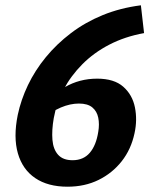

<svg xmlns="http://www.w3.org/2000/svg" viewBox="-20 -691 564 725"><path d="M347 -394Q411 -394 445.5 -363.5Q480 -333 489.5 -285.5Q499 -238 488 -188Q475 -127 439.5 -82Q404 -37 352 -11.5Q300 14 235 14Q161 14 113 -18.5Q65 -51 47.5 -112Q30 -173 47 -257Q59 -314 85.5 -369.5Q112 -425 153 -475Q194 -525 248 -566Q302 -607 368 -634Q434 -661 512 -671L524 -566Q452 -553 393 -522.5Q334 -492 290.5 -448Q247 -404 220 -352.5Q193 -301 183 -245Q175 -199 178 -163Q181 -127 199.5 -106.5Q218 -86 254 -86Q295 -86 319 -114Q343 -142 351 -193Q356 -222 351 -246.5Q346 -271 328.5 -285.5Q311 -300 278 -300Q245 -300 209.5 -285Q174 -270 144 -241L127 -283Q170 -330 225 -362Q280 -394 347 -394Z"/></svg>

Font: Ysabeau Office ExtraBold
Style: Italic
Weight: 800
Italic angle: -12°
Designer: Christian Thalmann (Catharsis Fonts)
Version: Version 2.001;gftools[0.9.30]; featfreeze: tnum,lnum,ss02